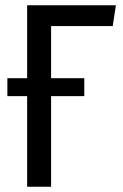

<svg xmlns="http://www.w3.org/2000/svg" viewBox="-20 -709 466 729"><path d="M408 -610H174V-412H300V-344H174V0H83V-344H8V-412H83V-689H420Z"/></svg>

Font: Fira Sans Extra Condensed
Style: Regular
Weight: 400
Width: 1
Designer: Carrois Corporate & Edenspiekermann AG
Foundry: Carrois Corporate GbR & Edenspiekermann AG
Version: Version 4.203